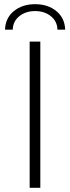

<svg xmlns="http://www.w3.org/2000/svg" viewBox="-20 -899 335 919"><path d="M122 -700H173V0H122ZM148 -879Q209 -879 249.5 -846Q290 -813 292 -757H255Q254 -797 223.5 -821.5Q193 -846 148 -846Q103 -846 72.5 -821.5Q42 -797 41 -757H4Q6 -813 46.5 -846Q87 -879 148 -879Z"/></svg>

Font: Montserrat Atlas Light
Style: Regular
Weight: 300
Designer: Julieta Ulanovsky
Foundry: Julieta Ulanovsky
Version: Version 7.200